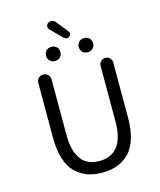

<svg xmlns="http://www.w3.org/2000/svg" viewBox="-142 -1164 1004 1202"><g transform="rotate(-15 360.5 -563.0)"><path d="M371.1 -63.5Q316.4 -63.5 273.9 -79.1Q231.4 -94.7 197.8 -127.9Q164.1 -161.1 146 -218.8Q127.9 -276.4 127.9 -355.5V-710Q127.9 -728.5 140.1 -740.7Q152.3 -752.9 170.4 -752.9Q188.5 -752.9 201.2 -740.7Q213.9 -728.5 213.9 -710V-353.5Q213.9 -138.7 371.1 -138.7Q532.2 -138.7 532.2 -353.5V-711.9Q532.2 -729.5 544.4 -741.2Q556.6 -752.9 573.7 -752.9Q590.8 -752.9 602.5 -741.2Q614.3 -729.5 614.3 -711.9V-355.5Q614.3 -276.4 596.2 -218.8Q578.1 -161.1 544.4 -127.9Q510.7 -94.7 467.8 -79.1Q424.8 -63.5 371.1 -63.5ZM395.5 -970.7Q401.4 -962.9 399.9 -953.6Q398.4 -944.3 390.6 -939.5Q382.8 -933.6 374 -933.6Q364.3 -933.6 354.5 -942.4L281.2 -1015.6Q272.5 -1024.4 273.4 -1037.1Q274.4 -1049.8 285.2 -1057.6Q293.9 -1063.5 304.7 -1063.5Q307.6 -1063.5 310.5 -1063.5Q324.2 -1060.5 333 -1049.8ZM218.8 -861.3Q218.8 -881.8 231.9 -894.5Q245.1 -907.2 265.1 -907.2Q285.2 -907.2 298.3 -894.5Q311.5 -881.8 311.5 -861.3Q311.5 -840.8 298.3 -828.1Q285.2 -815.4 265.1 -815.4Q245.1 -815.4 231.9 -828.1Q218.8 -840.8 218.8 -861.3ZM430.7 -861.3Q430.7 -881.8 443.8 -894.5Q457 -907.2 477.1 -907.2Q497.1 -907.2 510.3 -894.5Q523.4 -881.8 523.4 -861.3Q523.4 -840.8 510.3 -828.1Q497.1 -815.4 477.1 -815.4Q457 -815.4 443.8 -828.1Q430.7 -840.8 430.7 -861.3Z"/></g></svg>

Font: Gen Jyuu Gothic P Regular
Style: Regular
Weight: 400
Designer: [Source Han Sans]
Ryoko NISHIZUKA  (kana & ideographs); Paul D. Hunt (Latin, Greek & Cyrillic); Wenlong ZHANG  (bopomofo
Version: Version 1.002.20150607